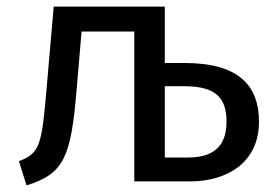

<svg xmlns="http://www.w3.org/2000/svg" viewBox="-20 -547 836 579"><path d="M546 -72H477V-287H536C633 -287 663 -250 663 -180C663 -98 615 -72 546 -72ZM537 -357H477V-527H142L121 -286C106 -112 102 -85 37 -61L60 12C174 -23 194 -75 211 -276L226 -452H385V0H554C661 0 761 -54 761 -180C761 -287 702 -357 537 -357Z"/></svg>

Font: Fira Math
Style: Regular
Weight: 400
Designer: Xiangdong Zeng
Foundry: Xiangdong Zeng
Version: Version 0.3.4